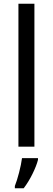

<svg xmlns="http://www.w3.org/2000/svg" viewBox="-20 -780 280 1021"><path d="M163 0V-760H78V0ZM182 70V61H97C92 103 73 175 59 209V221H106C139 179 172 111 182 70Z"/></svg>

Font: Noto Sans Myanmar UI SemiCondensed
Style: Regular
Weight: 400
Width: 4
Designer: Monotype Design Team
Foundry: Monotype Imaging Inc.
Version: Version 2.103